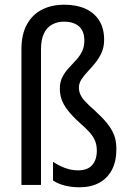

<svg xmlns="http://www.w3.org/2000/svg" viewBox="-20 -785 549 815"><path d="M422 -616Q422 -585 411 -561Q400 -537 384.5 -518Q369 -499 353 -482Q337 -465 326 -448.5Q315 -432 315 -413Q315 -397 321.5 -383Q328 -369 342 -354Q356 -339 380 -318Q413 -288 433.5 -263Q454 -238 464 -212.5Q474 -187 474 -152Q474 -100 455 -64Q436 -28 401 -9Q366 10 317 10Q286 10 256.5 3Q227 -4 205 -19V-98Q219 -89 236 -80.5Q253 -72 272 -67Q291 -62 312 -62Q352 -62 371.5 -84.5Q391 -107 391 -146Q391 -168 384 -186Q377 -204 361 -222.5Q345 -241 318 -264Q286 -293 267.5 -317Q249 -341 241.5 -363Q234 -385 234 -408Q234 -437 244.5 -457.5Q255 -478 271 -495.5Q287 -513 302.5 -529.5Q318 -546 328 -566Q338 -586 338 -613Q338 -653 315.5 -673Q293 -693 251 -693Q223 -693 200.5 -680.5Q178 -668 166 -642Q154 -616 154 -575V0H71V-576Q71 -638 93.5 -680Q116 -722 157 -743.5Q198 -765 253 -765Q305 -765 342.5 -748Q380 -731 401 -698Q422 -665 422 -616Z"/></svg>

Font: Noto Sans Thai Condensed
Style: Regular
Weight: 400
Width: 3
Designer: Monotype Design Team
Foundry: Monotype Imaging Inc.
Version: Version 2.002